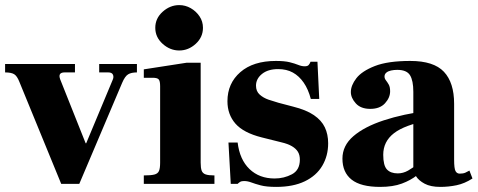

<svg xmlns="http://www.w3.org/2000/svg" viewBox="-27 -721 1873 753"><path d="M213 0 49 -400Q40 -423 28.5 -430Q17 -437 -7 -437V-470H267V-437H226Q213 -437 208.5 -430.5Q204 -424 209 -410L309 -159H311L415 -408Q420 -419 416 -428Q412 -437 398 -437H362V-470H510V-437Q488 -437 475.5 -429.5Q463 -422 452 -396L284 0Z M537 0V-33Q565 -33 578.5 -36.5Q592 -40 596.5 -50.5Q601 -61 601 -83V-383Q601 -403 595.5 -409.5Q590 -416 572 -416H537V-449L705 -475H760V-83Q760 -62 764 -51.5Q768 -41 779.5 -37Q791 -33 814 -33V0ZM676 -523Q640 -523 611 -549Q582 -575 582 -612Q582 -649 611 -675Q640 -701 676 -701Q700 -701 721 -689Q742 -677 755.5 -657Q769 -637 769 -612Q769 -575 740.5 -549Q712 -523 676 -523Z M1056 12Q1018 12 995.5 6Q973 0 958.5 -5.5Q944 -11 930 -11Q920 -11 914.5 -7.5Q909 -4 905 0H878L869 -162H905Q913 -95 951.5 -58Q990 -21 1050 -21Q1087 -21 1118 -37.5Q1149 -54 1149 -95Q1149 -113 1141.5 -125.5Q1134 -138 1118 -147.5Q1102 -157 1076 -163L1000 -182Q928 -200 896.5 -236Q865 -272 865 -324Q865 -394 915.5 -438Q966 -482 1055 -482Q1089 -482 1109 -477Q1129 -472 1142.5 -466.5Q1156 -461 1168 -461Q1179 -461 1183.5 -466Q1188 -471 1191 -479H1218L1225 -333H1192Q1182 -371 1164 -397Q1146 -423 1121.5 -436.5Q1097 -450 1064 -450Q1024 -450 1000.5 -431Q977 -412 977 -385Q977 -363 991.5 -350Q1006 -337 1026.5 -330Q1047 -323 1065 -318L1122 -303Q1174 -290 1204 -269.5Q1234 -249 1247 -221.5Q1260 -194 1260 -159Q1260 -110 1237 -71Q1214 -32 1168.5 -10Q1123 12 1056 12Z M1700 12Q1662 12 1638.5 -0.5Q1615 -13 1604.5 -30Q1594 -47 1594 -60V-361Q1594 -405 1581 -426Q1568 -447 1531 -447Q1518 -447 1506.5 -444.5Q1495 -442 1488 -436Q1481 -430 1481 -421Q1481 -413 1486.5 -406Q1492 -399 1497.5 -389.5Q1503 -380 1503 -363Q1503 -338 1483 -316Q1463 -294 1425 -294Q1388 -294 1368.5 -315.5Q1349 -337 1349 -360Q1349 -386 1370.5 -414Q1392 -442 1443 -462Q1494 -482 1582 -482Q1674 -482 1714 -439.5Q1754 -397 1754 -314V-95Q1754 -60 1759.5 -50Q1765 -40 1776 -40Q1790 -40 1798.5 -44Q1807 -48 1814 -52L1826 -21Q1795 -1 1763.5 5.5Q1732 12 1700 12ZM1464 12Q1388 12 1352 -16.5Q1316 -45 1316 -99Q1316 -150 1359 -187Q1402 -224 1478 -249Q1554 -274 1654 -287V-249Q1560 -231 1518 -198.5Q1476 -166 1476 -114Q1476 -72 1490.5 -56.5Q1505 -41 1533 -41Q1554 -41 1573.5 -52Q1593 -63 1609 -77Q1625 -91 1634 -101L1653 -74Q1634 -54 1609 -34Q1584 -14 1549 -1Q1514 12 1464 12Z"/></svg>

Font: Frank Ruhl Libre Black
Style: Regular
Weight: 900
Designer: Yanek Iontef
Foundry: Fontef
Version: Version 6.004